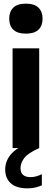

<svg xmlns="http://www.w3.org/2000/svg" viewBox="-20 -812 284 1053"><path d="M49 0V-547H195V0ZM122 -627.5Q75.5 -627.5 53 -649.2Q30.5 -671 30.5 -709.5Q30.5 -748 53 -770Q75.5 -792 122 -792Q168.5 -792 191 -770Q213.5 -748 213.5 -709.5Q213.5 -671 191 -649.2Q168.5 -627.5 122 -627.5ZM130.5 221Q70.5 221 39.5 193.5Q8.5 166 8.5 118Q8.5 71.5 39.5 34.8Q70.5 -2 151.5 -37L195 0Q133 28 112.8 55Q92.5 82 92.5 110Q92.5 159.5 148 159.5Q175.5 159.5 209.5 143.5V204.5Q193.5 211.5 174.2 216.2Q155 221 130.5 221Z"/></svg>

Font: Encode Sans Cnd
Style: Bold
Weight: 700
Width: 3
Designer: Multiple Designers
Foundry: Impallari Type
Version: Version 3.002; ttfautohint (v1.8.3) -l 8 -r 50 -G 200 -x 14 